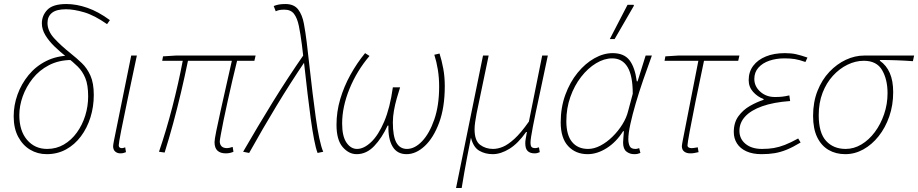

<svg xmlns="http://www.w3.org/2000/svg" viewBox="-20 -754 4562 954"><path d="M212 12Q167 12 130 -10Q93 -32 70.5 -74Q48 -116 48 -176Q48 -231 67 -284Q86 -337 122 -381Q158 -425 210 -451Q262 -477 328 -478L333 -456Q271 -455 223 -430Q175 -405 142.5 -364Q110 -323 93 -275.5Q76 -228 76 -182Q76 -104 114.5 -59Q153 -14 214 -14Q260 -14 297.5 -36Q335 -58 362 -95.5Q389 -133 403.5 -179.5Q418 -226 418 -275Q418 -332 404 -366Q390 -400 366 -423.5Q342 -447 312 -470Q280 -495 251.5 -522.5Q223 -550 205.5 -579Q188 -608 188 -638Q188 -677 215.5 -705.5Q243 -734 310 -734Q360 -734 414.5 -715Q469 -696 526 -654L512 -634Q449 -678 398 -693Q347 -708 308 -708Q260 -708 238 -690Q216 -672 216 -640Q216 -600 249.5 -563.5Q283 -527 332 -488Q361 -465 387 -440Q413 -415 429.5 -378Q446 -341 446 -282Q446 -224 429.5 -171Q413 -118 382 -76.5Q351 -35 308 -11.5Q265 12 212 12Z M578 8Q563 8 552.5 -1Q542 -10 542 -28Q542 -33 543.5 -40Q545 -47 546 -54L632 -478H660Q635 -360 614.5 -263Q594 -166 582 -104.5Q570 -43 570 -32Q570 -25 574 -21.5Q578 -18 585 -18Q588 -18 591.5 -18.5Q595 -19 602 -22L606 2Q599 5 592.5 6.5Q586 8 578 8Z M1102 8Q1075 8 1060.5 -5.5Q1046 -19 1046 -48Q1046 -60 1054.5 -102.5Q1063 -145 1076.5 -205Q1090 -265 1104.5 -330Q1119 -395 1132 -452H914Q898 -374 879.5 -295.5Q861 -217 840.5 -141.5Q820 -66 798 4L770 0Q806 -105 836.5 -223Q867 -341 888 -452H786L790 -474L854 -478H1250L1244 -452H1158Q1146 -405 1134 -352Q1122 -299 1110.5 -248Q1099 -197 1090.5 -154.5Q1082 -112 1077 -84.5Q1072 -57 1072 -52Q1072 -36 1081 -27Q1090 -18 1108 -18Q1113 -18 1120 -19.5Q1127 -21 1136 -24L1140 0Q1134 3 1124 5.5Q1114 8 1102 8Z M1558 6Q1549 -17 1540.5 -61.5Q1532 -106 1524 -164Q1516 -222 1508.5 -286Q1501 -350 1494 -413.5Q1487 -477 1480 -532Q1473 -586 1465 -625Q1457 -664 1441 -685Q1425 -706 1394 -706Q1379 -706 1370 -704.5Q1361 -703 1350 -698L1340 -724Q1352 -729 1365.5 -731.5Q1379 -734 1398 -734Q1441 -734 1461.5 -707Q1482 -680 1490 -636.5Q1498 -593 1504 -544Q1511 -487 1518 -422.5Q1525 -358 1533 -293Q1541 -228 1549 -170Q1557 -112 1566.5 -67.5Q1576 -23 1586 0ZM1188 0Q1262 -128 1335 -246.5Q1408 -365 1492 -486L1496 -450Q1423 -342 1354.5 -229Q1286 -116 1218 6Z M1752 12Q1713 12 1682.5 -23.5Q1652 -59 1652 -134Q1652 -199 1670.5 -261.5Q1689 -324 1721 -382Q1753 -440 1794 -490L1816 -476Q1753 -402 1716.5 -312.5Q1680 -223 1680 -140Q1680 -77 1701.5 -45.5Q1723 -14 1754 -14Q1788 -14 1824 -48Q1860 -82 1889 -150Q1918 -218 1932 -320H1968Q1960 -295 1951.5 -265.5Q1943 -236 1937.5 -205Q1932 -174 1932 -146Q1932 -77 1949.5 -45.5Q1967 -14 2002 -14Q2041 -14 2077.5 -52.5Q2114 -91 2138 -160.5Q2162 -230 2162 -324Q2162 -368 2155.5 -408Q2149 -448 2138 -482L2164 -488Q2175 -453 2182.5 -413Q2190 -373 2190 -326Q2190 -220 2162 -144.5Q2134 -69 2090.5 -28.5Q2047 12 2000 12Q1953 12 1930.5 -26Q1908 -64 1910 -130H1906Q1878 -69 1839.5 -28.5Q1801 12 1752 12Z M2246 180 2380 -478H2408L2348 -190Q2344 -169 2341 -148Q2338 -127 2338 -112Q2338 -55 2365.5 -34.5Q2393 -14 2430 -14Q2453 -14 2478.5 -24.5Q2504 -35 2536 -64Q2568 -93 2608 -150L2674 -478H2702Q2680 -371 2660 -279.5Q2640 -188 2628 -126Q2616 -64 2616 -46Q2616 -28 2622 -23Q2628 -18 2638 -18Q2644 -18 2649 -19.5Q2654 -21 2658 -22L2662 2Q2655 5 2649.5 6.5Q2644 8 2636 8Q2614 8 2602 -3.5Q2590 -15 2590 -42Q2590 -53 2592 -63.5Q2594 -74 2598 -98H2594Q2554 -41 2511 -14.5Q2468 12 2428 12Q2391 12 2361.5 -5Q2332 -22 2320 -70Q2308 -10 2300.5 29.5Q2293 69 2287 103Q2281 137 2274 180Z M2900 12Q2840 12 2803 -28Q2766 -68 2766 -146Q2766 -220 2789 -283Q2812 -346 2850 -392.5Q2888 -439 2933.5 -464.5Q2979 -490 3024 -490Q3081 -490 3108 -454.5Q3135 -419 3144 -350H3148L3188 -478H3219Q3197 -418 3176 -357Q3155 -296 3138.5 -239.5Q3122 -183 3112 -137Q3102 -91 3102 -62Q3102 -43 3108.5 -28.5Q3115 -14 3137 -14Q3143 -14 3148 -15.5Q3153 -17 3156 -18L3162 6Q3154 9 3148 10.5Q3142 12 3131 12Q3109 12 3092.5 -1Q3076 -14 3076 -46Q3076 -55 3077.5 -70.5Q3079 -86 3080 -102H3076Q3042 -48 2994.5 -18Q2947 12 2900 12ZM2902 -14Q2932 -14 2963.5 -30.5Q2995 -47 3023.5 -75Q3052 -103 3072.5 -136Q3093 -169 3101 -202L3124 -288Q3124 -378 3098 -421Q3072 -464 3022 -464Q2982 -464 2941.5 -439.5Q2901 -415 2867.5 -372Q2834 -329 2814 -272.5Q2794 -216 2794 -152Q2794 -83 2822.5 -48.5Q2851 -14 2902 -14ZM3010 -560 3098 -730H3128L3130 -726L3034 -560Z M3410 8Q3391 8 3379.5 -1Q3368 -10 3368 -28Q3368 -33 3369.5 -40Q3371 -47 3372 -54L3450 -452H3282L3286 -474L3350 -478H3654L3648 -452H3478Q3454 -339 3435.5 -247.5Q3417 -156 3406.5 -99Q3396 -42 3396 -32Q3396 -25 3401.5 -21.5Q3407 -18 3416 -18Q3424 -18 3431.5 -19.5Q3439 -21 3447 -22L3451 2Q3437 5 3429 6.5Q3421 8 3410 8Z M3764 12Q3720 12 3689 -2Q3658 -16 3642 -41Q3626 -66 3626 -98Q3626 -145 3649 -176.5Q3672 -208 3706 -227.5Q3740 -247 3774 -258V-262Q3744 -273 3722 -297.5Q3700 -322 3700 -356Q3700 -397 3722.5 -427Q3745 -457 3785.5 -473.5Q3826 -490 3880 -490Q3912 -490 3936 -484.5Q3960 -479 3992 -468L3982 -446Q3951 -457 3929 -460.5Q3907 -464 3878 -464Q3837 -464 3803 -452.5Q3769 -441 3748.5 -418Q3728 -395 3728 -362Q3728 -325 3757.5 -298.5Q3787 -272 3830 -272Q3850 -272 3865 -273.5Q3880 -275 3902 -280L3906 -252Q3823 -246 3767 -226Q3711 -206 3682.5 -175Q3654 -144 3654 -104Q3654 -64 3684.5 -39Q3715 -14 3766 -14Q3799 -14 3825 -18.5Q3851 -23 3879.5 -34Q3908 -45 3946 -66L3958 -46Q3920 -23 3889.5 -10.5Q3859 2 3829.5 7Q3800 12 3764 12Z M4180 12Q4133 12 4097 -9Q4061 -30 4040.5 -72Q4020 -114 4020 -178Q4020 -247 4042 -302.5Q4064 -358 4101 -397Q4138 -436 4183 -457Q4228 -478 4274 -478H4522L4516 -450Q4475 -453 4434.5 -454.5Q4394 -456 4352 -456V-452Q4384 -430 4401 -391.5Q4418 -353 4418 -296Q4418 -231 4398.5 -175Q4379 -119 4345.5 -77Q4312 -35 4269.5 -11.5Q4227 12 4180 12ZM4182 -14Q4223 -14 4260.5 -36.5Q4298 -59 4327 -98Q4356 -137 4373 -187Q4390 -237 4390 -291Q4390 -359 4363 -405.5Q4336 -452 4272 -452Q4231 -452 4191 -432.5Q4151 -413 4118.5 -377.5Q4086 -342 4067 -292.5Q4048 -243 4048 -182Q4048 -94 4084.5 -54Q4121 -14 4182 -14Z"/></svg>

Font: Source Sans 3 ExtraLight
Style: Italic
Weight: 250
Italic angle: -11°
Designer: Paul D. Hunt
Foundry: Adobe
Version: Version 3.046;hotconv 1.0.118;makeotfexe 2.5.65603